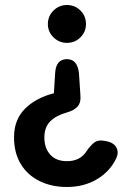

<svg xmlns="http://www.w3.org/2000/svg" viewBox="-20 -732 536 766"><path d="M247 -496Q289 -496 295 -440L301 -349Q303 -322 289.5 -307Q276 -292 249 -284Q205 -272 181 -248.5Q157 -225 157 -184Q157 -141 180.5 -115Q204 -89 247 -89Q301 -89 326 -130Q342 -153 357 -164Q372 -175 397 -170Q432 -165 443.5 -145Q455 -125 444 -101Q419 -48 367 -17Q315 14 247 14Q186 14 138 -9.5Q90 -33 63 -77.5Q36 -122 36 -184Q36 -255 80 -298.5Q124 -342 195 -360L200 -440Q203 -496 247 -496ZM247 -712Q279 -712 301 -690Q323 -668 323 -636Q323 -605 301 -583Q279 -561 247 -561Q216 -561 193.5 -583Q171 -605 171 -636Q171 -668 193.5 -690Q216 -712 247 -712Z"/></svg>

Font: Zen Maru Gothic
Style: Bold
Weight: 700
Designer: Yoshimichi Ohira
Foundry: Positype
Version: Version 1.001